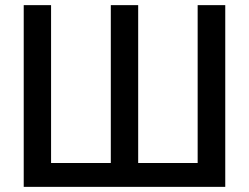

<svg xmlns="http://www.w3.org/2000/svg" viewBox="-20 -727 968 747"><path d="M178.7 -707V-92.8H411.1V-707H517.6V-92.8H749V-707H856.4V0H72.3V-707Z"/></svg>

Font: Pretendard GOV Medium
Style: Regular
Weight: 500
Designer: Base glyphs from Inter by Rasmus Andersson; Hangeul glyphs from Noto Sans CJK(Source Han Sans) by Jang Soo-young and Kan
Foundry: Kil Hyung-jin
Version: Version 1.309